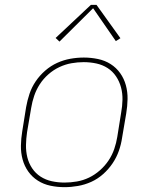

<svg xmlns="http://www.w3.org/2000/svg" viewBox="-20 -766 640 794"><path d="M247 8Q217 8 188.5 2Q160 -4 136.5 -19Q113 -34 97 -56.5Q81 -79 73.5 -106.5Q66 -134 66.5 -163.5Q67 -193 72 -223L88 -323Q93 -351 102 -378Q111 -405 127.5 -429.5Q144 -454 167 -474Q190 -494 216.5 -506Q243 -518 271 -523Q299 -528 327 -528Q356 -528 385 -522Q414 -516 437.5 -501Q461 -486 477 -463.5Q493 -441 500.5 -413.5Q508 -386 507.5 -356.5Q507 -327 502 -297L485 -197Q481 -169 471.5 -142Q462 -115 445.5 -90.5Q429 -66 406.5 -46Q384 -26 357.5 -14Q331 -2 302.5 3Q274 8 247 8ZM247 -11Q272 -11 298 -15.5Q324 -20 348 -31.5Q372 -43 393 -61.5Q414 -80 429 -102.5Q444 -125 452.5 -150Q461 -175 465 -200L481 -300Q486 -327 486.5 -353.5Q487 -380 480.5 -404.5Q474 -429 460 -450Q446 -471 425 -484.5Q404 -498 378.5 -503.5Q353 -509 326 -509Q301 -509 275.5 -504.5Q250 -500 225.5 -488.5Q201 -477 180 -458.5Q159 -440 144.5 -417.5Q130 -395 121.5 -370Q113 -345 109 -320L92 -220Q88 -193 87.5 -166.5Q87 -140 93 -115.5Q99 -91 113 -70Q127 -49 148 -35.5Q169 -22 194.5 -16.5Q220 -11 247 -11ZM226 -594 210 -609 356 -746H379L478 -608L459 -596L365 -732Z"/></svg>

Font: Iosevka SS04 Thin Extended
Style: Italic
Weight: 100
Width: 7
Italic angle: -9°
Monospace: yes
Designer: Belleve Invis
Foundry: Belleve Invis
Version: Version 19.0.0; ttfautohint (v1.8.4)